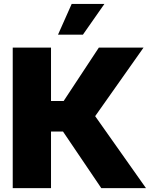

<svg xmlns="http://www.w3.org/2000/svg" viewBox="-20 -974 796 994"><path d="M45.9 0V-727.5H244.1V-451.2H309.6L491.7 -727.5H723.1L472.7 -372.6L735.8 0H504.4L306.2 -293H244.1V0ZM280.3 -794.4 351.1 -953.6H520.5L409.2 -794.4Z"/></svg>

Font: Inter 16pt Black
Style: Regular
Weight: 900
Version: Version 4.001;git-66647c0bb